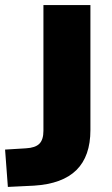

<svg xmlns="http://www.w3.org/2000/svg" viewBox="-23 -725 440 756"><path d="M-3 -136 79 -141Q116 -143 132 -159Q148 -175 148 -210V-705H333V-213Q333 -110 278 -55.5Q223 -1 111 6L8 11Z"/></svg>

Font: wassup Sans
Style: Black
Weight: 900
Version: Version 2.001